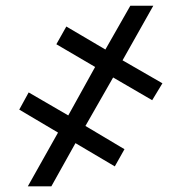

<svg xmlns="http://www.w3.org/2000/svg" viewBox="-20 -657 639 677"><path d="M281.2 -212.9 418.9 -130.9 384.8 -70.3 246.1 -152.3 161.1 0H78.1L184.6 -189.5L47.9 -270.5L81.1 -331.1L220.7 -250L315.4 -420.9L178.7 -501L213.9 -563.5L351.6 -482.4L439.5 -636.7H520.5L412.1 -444.3L552.7 -363.3L516.6 -303.7L378.9 -383.8Z"/></svg>

Font: Pretendard JP
Style: Regular
Weight: 400
Designer: Base glyphs from Inter by Rasmus Andersson; Hangeul glyphs from Noto Sans CJK(Source Han Sans) by Jang Soo-young and Kan
Foundry: Kil Hyung-jin
Version: Version 1.309